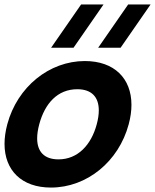

<svg xmlns="http://www.w3.org/2000/svg" viewBox="-27 -830 698 865"><path d="M304.3 -615 439.5 -810H338.5L203.3 -615ZM516.3 -615 651.5 -810H550.5L415.3 -615ZM202.5 15C364.5 15 507.8 -102 552.8 -270C561.2 -301 565.2 -330.4 565.2 -357.6C565.2 -476.8 487.9 -555 355.2 -555C195.2 -555 51.1 -439 5.8 -270C-2.5 -238.7 -6.6 -209.2 -6.6 -181.8C-6.6 -63 70 15 202.5 15ZM236.5 -112C171.9 -112 140.4 -147.2 140.4 -206.7C140.4 -225.5 143.6 -246.7 149.8 -270C175 -364 232.2 -428 321.2 -428C386.6 -428 418.1 -392.1 418.1 -332.7C418.1 -314 415 -293 408.8 -270C383.9 -177 323.5 -112 236.5 -112Z"/></svg>

Font: Manrope
Style: ExtraBoldItalic
Weight: 800
Italic angle: -15°
Designer: Mikhail Sharanda
Foundry: Mikhail Sharanda
Version: Version 4.502;hotconv 1.0.109;makeotfexe 2.5.65596